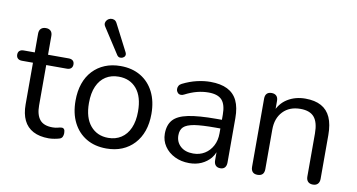

<svg xmlns="http://www.w3.org/2000/svg" viewBox="-78 -956 2152 1156"><g transform="rotate(10 998.0 -378.0)"><path d="M271 9Q214 9 175.5 -11.5Q137 -32 118 -71.5Q99 -111 99 -168V-423H32Q15 -423 6 -431.5Q-3 -440 -3 -455Q-3 -470 6 -478Q15 -486 32 -486H99V-601Q99 -621 110 -631.5Q121 -642 140 -642Q159 -642 169.5 -631.5Q180 -621 180 -601V-486H306Q323 -486 332 -478Q341 -470 341 -455Q341 -440 332 -431.5Q323 -423 306 -423H180V-176Q180 -119 204 -89.5Q228 -60 282 -60Q301 -60 314.5 -64Q328 -68 337 -68Q346 -69 352 -62Q358 -55 358 -38Q358 -26 353.5 -16Q349 -6 338 -2Q326 2 306.5 5.5Q287 9 271 9Z M623 9Q552 9 500 -22Q448 -53 419.5 -109.5Q391 -166 391 -243Q391 -301 407 -347.5Q423 -394 454 -427Q485 -460 527.5 -477.5Q570 -495 623 -495Q694 -495 746 -464Q798 -433 826.5 -376.5Q855 -320 855 -243Q855 -185 839 -139Q823 -93 792 -59.5Q761 -26 718.5 -8.5Q676 9 623 9ZM623 -56Q668 -56 702 -78Q736 -100 754.5 -142Q773 -184 773 -243Q773 -334 732.5 -382Q692 -430 623 -430Q577 -430 543.5 -408.5Q510 -387 491.5 -345.5Q473 -304 473 -243Q473 -153 514 -104.5Q555 -56 623 -56ZM591 -556 490 -712Q482 -724 484 -735Q486 -746 494 -754Q502 -762 513 -764.5Q524 -767 535 -763Q546 -759 553 -745L637 -582Q643 -570 639.5 -561Q636 -552 626.5 -547.5Q617 -543 607.5 -544.5Q598 -546 591 -556Z M1130 9Q1080 9 1040.5 -10.5Q1001 -30 978 -64Q955 -98 955 -140Q955 -194 982.5 -225Q1010 -256 1073.5 -269Q1137 -282 1247 -282H1279V-313Q1279 -375 1254 -402.5Q1229 -430 1172 -430Q1137 -430 1102 -421Q1067 -412 1028 -392Q1018 -387 1010 -387Q1007 -387 1000.5 -388.5Q994 -390 988 -398Q982 -406 981.5 -412Q981 -418 981 -420Q981 -429 986 -438Q991 -447 1003 -453Q1047 -475 1090 -485Q1133 -495 1172 -495Q1235 -495 1276 -474.5Q1317 -454 1337 -412.5Q1357 -371 1357 -306V-35Q1357 -15 1347.5 -4Q1338 7 1320 7Q1301 7 1291 -4Q1281 -15 1281 -35V-84Q1273 -64 1260 -48Q1237 -21 1204 -6Q1171 9 1130 9ZM1121 -222Q1074 -214 1055.5 -196Q1037 -178 1037 -145Q1037 -104 1065.5 -78Q1094 -52 1143 -52Q1183 -52 1213.5 -71Q1244 -90 1261.5 -123Q1279 -156 1279 -199V-229H1248Q1167 -229 1121 -222Z M1547 7Q1527 7 1517 -4Q1507 -15 1507 -35V-452Q1507 -472 1517 -482.5Q1527 -493 1546 -493Q1565 -493 1575.5 -482.5Q1586 -472 1586 -452V-366L1575 -378Q1596 -436 1643.5 -465.5Q1691 -495 1753 -495Q1811 -495 1849.5 -474Q1888 -453 1907 -410.5Q1926 -368 1926 -303V-35Q1926 -15 1915.5 -4Q1905 7 1886 7Q1866 7 1855.5 -4Q1845 -15 1845 -35V-298Q1845 -366 1818.5 -397.5Q1792 -429 1734 -429Q1667 -429 1627.5 -387.5Q1588 -346 1588 -277V-35Q1588 7 1547 7Z"/></g></svg>

Font: Nunito
Style: Regular
Weight: 400
Designer: Vernon Adams
Foundry: Vernon Adams
Version: Version 3.602